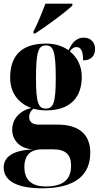

<svg xmlns="http://www.w3.org/2000/svg" viewBox="-32 -786 535 1040"><path d="M149 -615V-605H159C218 -643 325 -721 360 -756V-766H214C197 -721 171 -656 149 -615ZM196 234C377 234 457 161 457 41C457 -55 399 -111 280 -111H180C144 -111 126 -125 126 -153C126 -170 134 -186 149 -197C171 -191 194 -188 218 -188C352 -188 411 -262 411 -370C411 -427 387 -476 346 -508C359 -525 369 -531 382 -531C407 -531 418 -509 418 -459C467 -459 483 -489 483 -522C483 -554 461 -582 423 -582C375 -582 356 -547 339 -514C307 -537 265 -550 218 -550C83 -550 23 -483 23 -365C23 -279 72 -224 138 -201C67 -185 34 -134 34 -84C34 -31 71 19 146 23C42 28 -12 61 -12 122C-12 195 63 234 196 234ZM216 -198C176 -198 163 -228 163 -363C163 -508 176 -540 217 -540C257 -540 270 -508 270 -364C270 -228 257 -198 216 -198ZM216 224C153 224 100 200 100 119C100 41 149 23 194 23H257C326 23 353 54 353 112C353 187 309 224 216 224Z"/></svg>

Font: Noto Serif Display ExtraCondensed Black
Style: Regular
Weight: 900
Width: 2
Designer: Monotype Design Team
Foundry: Monotype Imaging Inc.
Version: Version 2.009